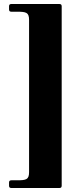

<svg xmlns="http://www.w3.org/2000/svg" viewBox="-20 -794 333 953"><path d="M286.2 127.8V-762.8C285.9 -771 283 -773.8 274.9 -774.1H36.2C28.1 -773.8 25.2 -771 24.9 -762.8V-747.2C25.2 -739 28.1 -736.2 36.2 -735.8H64.6C109.4 -735.8 124.3 -732.6 124.3 -695.3V60.4C124.3 97.7 109.4 100.9 64.6 100.9H36.2C28.1 101.2 25.2 104 24.9 112.2V127.8C25.2 136 28.1 138.8 36.2 139.2H274.9C283 138.8 285.9 136 286.2 127.8Z"/></svg>

Font: Margiela Serif
Style: Bold
Weight: 700
Designer: Andreas Faust, Stefan Endress
Version: Version 1.002;FEAKit 1.0